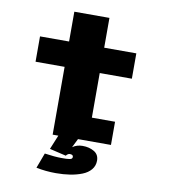

<svg xmlns="http://www.w3.org/2000/svg" viewBox="-92 -738 895 1015"><g transform="rotate(10 355.0 -231.0)"><path d="M255 0H224.5V-364H68.5V-500H224.5V-660H413V-500H585.5V-364H413V-124.5H537.5V0H360.5L337 47.5Q360.5 31 391 31Q427 31 453.2 46.5Q479.5 62 479.5 95Q479.5 122.5 462.5 143Q445.5 163.5 416.2 175Q387 186.5 352 192Q317 197.5 276 197.5Q221.5 197.5 170.5 187L201 105.5Q256 113.5 292 113.5Q309 113.5 316.5 113.2Q324 113 333.5 111.5Q343 110 346.5 106.8Q350 103.5 350 97.5Q350 85 331 85Q326.5 85 320.5 89Q314.5 93 312.5 97.5L223.5 76.5Z"/></g></svg>

Font: League Mono ExtraBold
Style: Regular
Weight: 800
Width: 6
Designer: Tyler Finck
Foundry: The League of Moveable Type / Tyler Finck
Version: Version 2.210